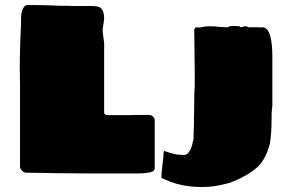

<svg xmlns="http://www.w3.org/2000/svg" viewBox="-20 -693 1158 767"><path d="M233 -1Q190 -1 167 -2L85 -3Q76 -3 68 -11Q60 -19 60 -28V-248V-344L59 -426Q59 -467 61 -529Q61 -542 64 -596V-619Q64 -647 75 -664Q80 -673 91 -673Q140 -673 198 -671Q206 -670 221 -670Q254 -670 270 -669H324Q328 -669 347.5 -669Q367 -669 378 -664Q396 -654 396 -618L395 -610Q395 -607 393 -595Q390 -580 390 -573Q390 -562 393 -545Q395 -533 395 -529L396 -523V-383V-318V-256V-244Q396 -236 405 -234Q408 -233 418 -233H491Q518 -234 573 -234Q584 -234 591 -227.5Q598 -221 598 -214V-23V-21Q598 -13 590 -8Q581 -4 569 -3Q556 0 528 0H383Q280 0 233 -1ZM785 54Q719 54 663 34L625 18V13Q625 0 626 -8Q626 -12 627 -16Q628 -20 628 -25Q630 -41 630 -43Q630 -49 631.5 -56.5Q633 -64 633 -73L634 -86Q635 -88 635.5 -89.5Q636 -91 636 -90Q664 -80 676 -78Q692 -74 715 -74Q724 -74 730.5 -80.5Q737 -87 743 -100Q749 -117 749 -120Q751 -132 753 -136Q753 -158 754 -174Q755 -189 755 -231Q756 -254 756 -295Q756 -333 758 -348V-398L756 -575Q759 -581 761 -583L763 -584H768Q768 -583 771 -583Q781 -583 793 -586Q800 -588 816 -588Q840 -588 853 -586Q875 -584 890 -584Q895 -589 911 -589H924Q929 -588 936 -588Q938 -588 939.5 -586Q941 -584 943 -584Q945 -584 946 -585Q949 -585 952 -586.5Q955 -588 958 -588H959Q963 -588 967 -587Q971 -586 973 -584H1014L1021 -583L1028 -584Q1050 -584 1060 -548Q1068 -517 1068 -465V-313V-298V-269Q1066 -259 1066 -251.5Q1066 -244 1065 -239V-224Q1065 -159 1058 -119Q1042 -57 1009 -26Q968 11 896 38Q856 48 836 51Q810 54 785 54Z"/></svg>

Font: Sigmar One
Style: Regular
Weight: 400
Designer: Vernon Adams
Foundry: Vernon Adams
Version: Version 2.000